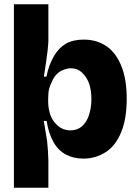

<svg xmlns="http://www.w3.org/2000/svg" viewBox="-20 -726 638 897"><path d="M45 151V-315V-706H206V-533Q206 -524 202 -486Q201 -475 194 -427Q191 -406 185 -368H197Q208 -423 232 -464Q255 -503 288 -522Q322 -541 371 -541Q433 -541 479 -509Q523 -478 548 -415Q572 -354 572 -264Q572 -171 546 -108Q520 -45 475 -16Q427 15 370 15Q323 15 288 -4Q252 -23 230 -62Q207 -102 198 -161H184Q186 -153 188.5 -137.5Q191 -122 192 -116Q198 -84 200 -68Q202 -52 204 -22Q206 8 206 22V151ZM309 -117Q341 -117 363 -136Q385 -155 396 -189Q407 -224 407 -262Q407 -306 396 -336Q385 -367 362 -388Q342 -407 310 -407Q296 -407 277 -400Q262 -395 248 -382Q235 -371 226 -352Q214 -328 210 -313Q205 -294 205 -264V-253Q205 -223 213 -196Q220 -172 236 -153Q252 -134 269 -126Q288 -117 309 -117Z"/></svg>

Font: Bricolage Grotesque 36pt ExtraBold
Style: Regular
Weight: 800
Designer: Mathieu Triay
Foundry: Atelier Triay
Version: Version 1.000;gftools[0.9.30]